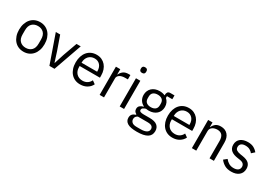

<svg xmlns="http://www.w3.org/2000/svg" viewBox="25 -1786 4279 3043"><g transform="rotate(30 2164.0 -264.0)"><path d="M280 12Q228 12 185 -7Q142 -26 111.5 -61.5Q81 -97 64 -146.5Q47 -196 47 -258Q47 -319 64 -369Q81 -419 111.5 -454.5Q142 -490 185 -509Q228 -528 280 -528Q332 -528 374.5 -509Q417 -490 448 -454.5Q479 -419 496 -369Q513 -319 513 -258Q513 -196 496 -146.5Q479 -97 448 -61.5Q417 -26 374.5 -7Q332 12 280 12ZM280 -59Q345 -59 386 -99Q427 -139 427 -221V-295Q427 -377 386 -417Q345 -457 280 -457Q215 -457 174 -417Q133 -377 133 -295V-221Q133 -139 174 -99Q215 -59 280 -59Z M751 0 570 -516H650L740 -260L796 -84H801L857 -260L949 -516H1026L844 0Z M1315 12Q1262 12 1219.5 -7Q1177 -26 1146.5 -61.5Q1116 -97 1099.5 -146.5Q1083 -196 1083 -258Q1083 -319 1099.5 -369Q1116 -419 1146.5 -454.5Q1177 -490 1219.5 -509Q1262 -528 1315 -528Q1367 -528 1408 -509Q1449 -490 1478 -456.5Q1507 -423 1522.5 -377Q1538 -331 1538 -276V-238H1167V-214Q1167 -181 1177.5 -152.5Q1188 -124 1207.5 -103Q1227 -82 1255.5 -70Q1284 -58 1320 -58Q1369 -58 1405.5 -81Q1442 -104 1462 -147L1519 -106Q1494 -53 1441 -20.5Q1388 12 1315 12ZM1315 -461Q1282 -461 1255 -449.5Q1228 -438 1208.5 -417Q1189 -396 1178 -367.5Q1167 -339 1167 -305V-298H1452V-309Q1452 -378 1414.5 -419.5Q1377 -461 1315 -461Z M1670 0V-516H1750V-421H1755Q1769 -458 1805 -487Q1841 -516 1904 -516H1935V-436H1888Q1823 -436 1786.5 -411.5Q1750 -387 1750 -350V0Z M2077 -637Q2051 -637 2039.5 -649.5Q2028 -662 2028 -682V-695Q2028 -715 2039.5 -727.5Q2051 -740 2077 -740Q2103 -740 2114.5 -727.5Q2126 -715 2126 -695V-682Q2126 -662 2114.5 -649.5Q2103 -637 2077 -637ZM2037 -516H2117V0H2037Z M2722 57Q2722 137 2659.5 174.5Q2597 212 2472 212Q2351 212 2298 179Q2245 146 2245 85Q2245 43 2267 19.5Q2289 -4 2327 -15V-26Q2281 -48 2281 -98Q2281 -137 2306 -157.5Q2331 -178 2370 -188V-192Q2324 -214 2298.5 -255Q2273 -296 2273 -350Q2273 -389 2287 -422Q2301 -455 2326.5 -478.5Q2352 -502 2387.5 -515Q2423 -528 2467 -528Q2522 -528 2565 -508V-517Q2565 -547 2579 -566.5Q2593 -586 2625 -586H2702V-516H2604V-483Q2632 -459 2647.5 -425.5Q2663 -392 2663 -350Q2663 -311 2649 -278Q2635 -245 2609.5 -221.5Q2584 -198 2548 -185Q2512 -172 2468 -172Q2443 -172 2418 -177Q2392 -170 2371 -156.5Q2350 -143 2350 -119Q2350 -96 2372 -88Q2394 -80 2429 -80H2539Q2635 -80 2678.5 -43.5Q2722 -7 2722 57ZM2647 63Q2647 32 2623.5 13.5Q2600 -5 2540 -5H2368Q2320 17 2320 65Q2320 99 2345.5 123Q2371 147 2432 147H2506Q2573 147 2610 126Q2647 105 2647 63ZM2468 -236Q2519 -236 2549 -260.5Q2579 -285 2579 -336V-364Q2579 -415 2549 -439.5Q2519 -464 2468 -464Q2417 -464 2387 -439.5Q2357 -415 2357 -364V-336Q2357 -285 2387 -260.5Q2417 -236 2468 -236Z M3003 12Q2950 12 2907.5 -7Q2865 -26 2834.5 -61.5Q2804 -97 2787.5 -146.5Q2771 -196 2771 -258Q2771 -319 2787.5 -369Q2804 -419 2834.5 -454.5Q2865 -490 2907.5 -509Q2950 -528 3003 -528Q3055 -528 3096 -509Q3137 -490 3166 -456.5Q3195 -423 3210.5 -377Q3226 -331 3226 -276V-238H2855V-214Q2855 -181 2865.5 -152.5Q2876 -124 2895.5 -103Q2915 -82 2943.5 -70Q2972 -58 3008 -58Q3057 -58 3093.5 -81Q3130 -104 3150 -147L3207 -106Q3182 -53 3129 -20.5Q3076 12 3003 12ZM3003 -461Q2970 -461 2943 -449.5Q2916 -438 2896.5 -417Q2877 -396 2866 -367.5Q2855 -339 2855 -305V-298H3140V-309Q3140 -378 3102.5 -419.5Q3065 -461 3003 -461Z M3358 0V-516H3438V-432H3442Q3461 -476 3495.5 -502Q3530 -528 3588 -528Q3668 -528 3714.5 -476.5Q3761 -425 3761 -331V0H3681V-317Q3681 -456 3564 -456Q3540 -456 3517.5 -450Q3495 -444 3477 -432Q3459 -420 3448.5 -401.5Q3438 -383 3438 -358V0Z M4081 12Q4009 12 3960.5 -15.5Q3912 -43 3877 -89L3934 -135Q3964 -97 4001 -76.5Q4038 -56 4087 -56Q4138 -56 4166.5 -78Q4195 -100 4195 -140Q4195 -170 4175.5 -191.5Q4156 -213 4105 -221L4064 -227Q4028 -232 3998 -242.5Q3968 -253 3945.5 -270.5Q3923 -288 3910.5 -314Q3898 -340 3898 -376Q3898 -414 3912 -442.5Q3926 -471 3950.5 -490Q3975 -509 4009 -518.5Q4043 -528 4082 -528Q4145 -528 4187.5 -506Q4230 -484 4262 -445L4209 -397Q4192 -421 4159 -440.5Q4126 -460 4076 -460Q4026 -460 4000.5 -438.5Q3975 -417 3975 -380Q3975 -342 4000.5 -325Q4026 -308 4074 -300L4114 -294Q4200 -281 4236 -244.5Q4272 -208 4272 -149Q4272 -74 4221 -31Q4170 12 4081 12Z"/></g></svg>

Font: IBM Plex Thai
Style: Regular
Weight: 400
Designer: Mike Abbink, Paul van der Laan, Pieter van Rosmalen, Ben Mitchell, Mark Frömberg
Foundry: Bold Monday
Version: Version 1.0